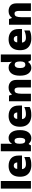

<svg xmlns="http://www.w3.org/2000/svg" viewBox="1997 -2797 810 4844"><g transform="rotate(-90 2402.0 -375.0)"><path d="M256.8 0H65.9V-759.8H256.8Z M638.2 -563Q759.3 -563 829.3 -500Q899.4 -437 899.4 -310.1V-225.1H558.1Q560.5 -181.6 590.6 -153.8Q620.6 -126 679.2 -126Q731 -126 774.2 -136.2Q817.4 -146.5 863.3 -168V-30.8Q823.2 -9.8 775.9 0Q728.5 9.8 656.2 9.8Q572.8 9.8 506.8 -20Q440.9 -49.8 403.1 -112.3Q365.2 -174.8 365.2 -272.9Q365.2 -372.6 399.4 -436.8Q433.6 -501 495.1 -532Q556.6 -563 638.2 -563ZM645 -433.1Q611.3 -433.1 588.6 -411.9Q565.9 -390.6 562 -345.2H726.1Q725.6 -381.8 704.8 -407.5Q684.1 -433.1 645 -433.1Z M1198.2 -759.8V-587.9Q1198.2 -558.6 1196.3 -532Q1194.3 -505.4 1191.4 -481.9H1198.2Q1219.7 -515.6 1254.4 -539.3Q1289.1 -563 1345.2 -563Q1431.6 -563 1486.6 -489.7Q1541.5 -416.5 1541.5 -277.8Q1541.5 -136.2 1485.6 -63.2Q1429.7 9.8 1339.4 9.8Q1280.8 9.8 1250.2 -10.5Q1219.7 -30.8 1198.2 -54.2H1186.5L1156.2 0H1007.3V-759.8ZM1275.4 -413.1Q1235.4 -413.1 1216.8 -385.3Q1198.2 -357.4 1198.2 -297.9V-271Q1198.2 -206.5 1215.6 -175.3Q1232.9 -144 1277.3 -144Q1347.2 -144 1347.2 -279.8Q1347.2 -413.1 1275.4 -413.1Z M1899.4 -563Q2020.5 -563 2090.6 -500Q2160.6 -437 2160.6 -310.1V-225.1H1819.3Q1821.8 -181.6 1851.8 -153.8Q1881.8 -126 1940.4 -126Q1992.2 -126 2035.4 -136.2Q2078.6 -146.5 2124.5 -168V-30.8Q2084.5 -9.8 2037.1 0Q1989.7 9.8 1917.5 9.8Q1834 9.8 1768.1 -20Q1702.1 -49.8 1664.3 -112.3Q1626.5 -174.8 1626.5 -272.9Q1626.5 -372.6 1660.6 -436.8Q1694.8 -501 1756.3 -532Q1817.9 -563 1899.4 -563ZM1906.2 -433.1Q1872.6 -433.1 1849.9 -411.9Q1827.1 -390.6 1823.2 -345.2H1987.3Q1986.8 -381.8 1966.1 -407.5Q1945.3 -433.1 1906.2 -433.1Z M2614.7 -563Q2700.2 -563 2754.4 -514.6Q2808.6 -466.3 2808.6 -359.9V0H2617.7V-301.8Q2617.7 -356.9 2601.8 -385Q2585.9 -413.1 2550.8 -413.1Q2496.6 -413.1 2478 -368.9Q2459.5 -324.7 2459.5 -242.2V0H2268.6V-553.2H2412.6L2438.5 -480H2445.8Q2471.7 -519 2513.9 -541Q2556.2 -563 2614.7 -563Z M3110.4 9.8Q3024.9 9.8 2969.7 -63Q2914.6 -135.7 2914.6 -275.9Q2914.6 -417.5 2971.2 -490.2Q3027.8 -563 3117.7 -563Q3172.9 -563 3206.8 -539.8Q3240.7 -516.6 3262.7 -481.9H3266.6Q3263.2 -502.9 3260.3 -539.8Q3257.3 -576.7 3257.3 -611.8V-759.8H3449.7V0H3305.7L3264.6 -69.8H3257.3Q3237.3 -37.1 3202.4 -13.7Q3167.5 9.8 3110.4 9.8ZM3188.5 -141.1Q3234.4 -141.1 3253.2 -170.2Q3272 -199.2 3273.4 -258.8V-273.9Q3273.4 -339.4 3255.1 -374.3Q3236.8 -409.2 3186.5 -409.2Q3152.3 -409.2 3129.9 -376Q3107.4 -342.8 3107.4 -272.9Q3107.4 -204.1 3130.1 -172.6Q3152.8 -141.1 3188.5 -141.1Z M3830.6 -563Q3951.7 -563 4021.7 -500Q4091.8 -437 4091.8 -310.1V-225.1H3750.5Q3752.9 -181.6 3783 -153.8Q3813 -126 3871.6 -126Q3923.3 -126 3966.6 -136.2Q4009.8 -146.5 4055.7 -168V-30.8Q4015.6 -9.8 3968.3 0Q3920.9 9.8 3848.6 9.8Q3765.1 9.8 3699.2 -20Q3633.3 -49.8 3595.5 -112.3Q3557.6 -174.8 3557.6 -272.9Q3557.6 -372.6 3591.8 -436.8Q3626 -501 3687.5 -532Q3749 -563 3830.6 -563ZM3837.4 -433.1Q3803.7 -433.1 3781 -411.9Q3758.3 -390.6 3754.4 -345.2H3918.5Q3918 -381.8 3897.2 -407.5Q3876.5 -433.1 3837.4 -433.1Z M4545.9 -563Q4631.3 -563 4685.5 -514.6Q4739.7 -466.3 4739.7 -359.9V0H4548.8V-301.8Q4548.8 -356.9 4533 -385Q4517.1 -413.1 4481.9 -413.1Q4427.7 -413.1 4409.2 -368.9Q4390.6 -324.7 4390.6 -242.2V0H4199.7V-553.2H4343.8L4369.6 -480H4377Q4402.8 -519 4445.1 -541Q4487.3 -563 4545.9 -563Z"/></g></svg>

Font: Open Sans ExtraBold
Style: Regular
Weight: 800
Designer: Monotype Design Team
Foundry: Monotype Imaging Inc.
Version: Version 3.003; ttfautohint (v1.8.4)